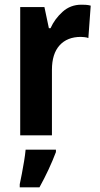

<svg xmlns="http://www.w3.org/2000/svg" viewBox="-20 -576 424 817"><path d="M326 -556Q334 -556 344.5 -555.5Q355 -555 366 -552L356 -414Q350 -417 339 -418Q328 -419 324 -419Q266 -419 233.5 -383Q201 -347 201 -279V0H66V-546H169L188 -456H195Q213 -496 246.5 -526Q280 -556 326 -556ZM218 71Q190 145 148 221H64V208Q68 190 73 163.5Q78 137 82.5 110Q87 83 89 61H218Z"/></svg>

Font: Noto Sans Gurmukhi Condensed
Style: Bold
Weight: 700
Width: 3
Designer: Jelle Bosma - Monotype Design Team
Foundry: Monotype Imaging Inc.
Version: Version 2.004; ttfautohint (v1.8.4.7-5d5b)